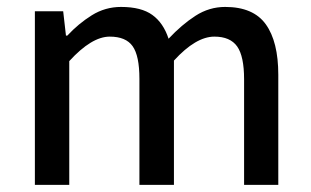

<svg xmlns="http://www.w3.org/2000/svg" viewBox="-20 -520 875 540"><path d="M78.1 0V-488.3H157.7L165.5 -419.9H169.4Q200.7 -453.6 238.3 -477.1Q275.9 -500.5 320.3 -500.5Q377.4 -500.5 408.4 -478Q439.5 -455.6 454.1 -411.1Q491.2 -450.7 529.8 -475.6Q568.4 -500.5 613.3 -500.5Q692.4 -500.5 727.5 -451.7Q762.7 -402.8 762.7 -309.6V0H666.5V-296.9Q666.5 -361.8 647 -389.4Q627.4 -417 583 -417Q530.8 -417 469.2 -349.6V0H372.1V-298.3Q372.1 -363.3 353 -390.1Q334 -417 288.6 -417Q237.8 -417 174.8 -348.1V0Z"/></svg>

Font: Varta Light SemiBold
Style: Regular
Weight: 600
Version: Version 1.004